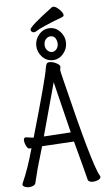

<svg xmlns="http://www.w3.org/2000/svg" viewBox="-66 -1073 632 1123"><g transform="rotate(-5 250.0 -512.0)"><path d="M432 8Q412 8 404 -4Q396 -39 343 -236L155 -225Q145 -188 118 -99L96 -11Q93 -3 81 2Q69 7 56 7Q43 7 32 2Q21 -3 21 -12Q21 -16 24 -22Q59 -99 92 -219Q87 -218 81 -218Q72 -218 66 -227.5Q60 -237 56 -248.5Q52 -260 52 -270Q52 -285 65 -285Q90 -281 110 -279Q210 -625 217 -682Q220 -698 224.5 -704.5Q229 -711 243 -711Q259 -711 278 -702Q297 -693 301 -683Q302 -682 302 -679Q302 -675 300.5 -669.5Q299 -664 299 -659Q299 -654 315 -590Q437 -89 476 -25Q479 -21 479 -17Q479 -6 463.5 1Q448 8 432 8ZM170 -281 329 -291Q304 -390 270 -531L255 -592ZM260 -721Q223 -721 197.5 -749.5Q172 -778 172 -815Q172 -852 197.5 -880.5Q223 -909 260 -909Q296 -909 321.5 -880.5Q347 -852 347 -815Q347 -778 321.5 -749.5Q296 -721 260 -721ZM260 -769Q276 -769 287 -782Q298 -795 298 -815Q294 -861 260 -861Q245 -861 233 -848.5Q221 -836 221 -815Q221 -795 233 -782Q245 -769 260 -769ZM166 -893Q157 -893 152 -898.5Q147 -904 147 -910Q147 -929 283 -1030Q286 -1032 291 -1032Q306 -1032 326.5 -1011.5Q347 -991 347 -978Q347 -972 340 -968Q212 -920 178 -897Q172 -893 166 -893Z"/></g></svg>

Font: LXGW WenKai Mono Lite
Style: Regular
Weight: 400
Monospace: yes
Designer: LXGW / Fontworks Inc.
Foundry: LXGW / Fontworks Inc.
Version: Version 1.520; June 14, 2025